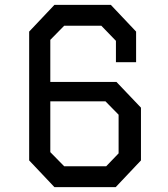

<svg xmlns="http://www.w3.org/2000/svg" viewBox="-20 -770 690 790"><path d="M100 -110V-640L204 -750H436L540 -640V-514H457V-602L397 -664H244L187 -606V-433H459L560 -327V-110L456 0H204ZM187 -353V-144L244 -86H417L468 -139V-298L414 -353Z"/></svg>

Font: Graduate
Style: Regular
Weight: 400
Version: Version 1.001